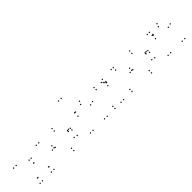

<svg xmlns="http://www.w3.org/2000/svg" viewBox="233 -2002 3252 3252"><g transform="rotate(-45 1859.0 -376.5)"><path d="M154 10V-10H134V10ZM212 10V-10H192V10ZM317.5 -309.5V-329.5H297.5V-309.5ZM324.5 -309.5V-329.5H304.5V-309.5ZM424 10V-10H404V10ZM486 10V-10H466V10ZM622 -490V-510H602V-490ZM563 -490V-510H543V-490ZM459.5 -84V-104H439.5V-84ZM450.5 -84V-104H430.5V-84ZM347.5 -399V-419H327.5V-399ZM300 -399V-419H280V-399ZM195.5 -84V-104H175.5V-84ZM186 -84V-104H166V-84ZM80 -490V-510H60V-490ZM18 -490V-510H-2V-490Z M950 22V2H930V22ZM1171 -119V-139H1151V-119ZM1111 -131.5V-151.5H1091V-131.5ZM950 -33.5V-53.5H930V-33.5ZM765 -240V-260H745V-240ZM949 -446.5V-466.5H929V-446.5ZM1113 -294.5V-314.5H1093V-294.5ZM1113 -273V-293H1093V-273ZM1141 -297V-317H1121V-297ZM744.5 -297V-317H724.5V-297ZM744.5 -247.5V-267.5H724.5V-247.5ZM1173.5 -247.5V-267.5H1153.5V-247.5ZM1173.5 -288V-308H1153.5V-288ZM951.5 -502V-522H931.5V-502ZM700 -240V-260H680V-240Z M1422 -755V-775H1402V-755ZM1360 -755V-775H1340V-755ZM1360 10V-10H1340V10ZM1422 10V-10H1402V10ZM1760 -341V-361H1740V-341ZM1608.5 -501.5V-521.5H1588.5V-501.5ZM1431 -420.5V-440.5H1411V-420.5ZM1411 -420.5V-440.5H1391V-420.5ZM1411 -341V-361H1391V-341ZM1584.5 -448.5V-468.5H1564.5V-448.5ZM1698 -323.5V-343.5H1678V-323.5ZM1698 10V-10H1678V10ZM1760 10V-10H1740V10Z M1946 -490V-510H1926V-490ZM1946 -440.5V-460.5H1926V-440.5ZM2116 -440.5V-460.5H2096V-440.5ZM2093.5 -463V-483H2073.5V-463ZM2093.5 9V-11H2073.5V9ZM2155.5 9V-11H2135.5V9ZM2155.5 -400V-420H2135.5V-400ZM2153.5 -400V-420H2133.5V-400ZM2143.5 -490V-510H2123.5V-490ZM2414 -498.5V-518.5H2394V-498.5ZM2366.5 -501.5V-521.5H2346.5V-501.5ZM2161 -421V-441H2141V-421ZM2134.5 -421V-441H2114.5V-421ZM2134.5 -348.5V-368.5H2114.5V-348.5ZM2414 -442.5V-462.5H2394V-442.5ZM2353.5 10V-10H2333.5V10ZM2353.5 -39.5V-59.5H2333.5V-39.5ZM1946 -39.5V-59.5H1926V-39.5ZM1946 10V-10H1926V10Z M2810 22V2H2790V22ZM3031 -119V-139H3011V-119ZM2971 -131.5V-151.5H2951V-131.5ZM2810 -33.5V-53.5H2790V-33.5ZM2625 -240V-260H2605V-240ZM2809 -446.5V-466.5H2789V-446.5ZM2973 -294.5V-314.5H2953V-294.5ZM2973 -273V-293H2953V-273ZM3001 -297V-317H2981V-297ZM2604.5 -297V-317H2584.5V-297ZM2604.5 -247.5V-267.5H2584.5V-247.5ZM3033.5 -247.5V-267.5H3013.5V-247.5ZM3033.5 -288V-308H3013.5V-288ZM2811.5 -502V-522H2791.5V-502ZM2560 -240V-260H2540V-240Z M3280 -410V-430H3260V-410ZM3270 -490V-510H3250V-490ZM3220 -490V-510H3200V-490ZM3220 10V-10H3200V10ZM3282 10V-10H3262V10ZM3282 -410V-430H3262V-410ZM3620 -341V-361H3600V-341ZM3464.5 -501.5V-521.5H3444.5V-501.5ZM3288 -420.5V-440.5H3268V-420.5ZM3268 -420.5V-440.5H3248V-420.5ZM3268 -341V-361H3248V-341ZM3444.5 -448.5V-468.5H3424.5V-448.5ZM3558 -323.5V-343.5H3538V-323.5ZM3558 10V-10H3538V10ZM3620 10V-10H3600V10Z"/></g></svg>

Font: Monaspace Neon Dots Var
Style: Regular
Weight: 400
Designer: Riley Cran and the Lettermatic Team
Version: Version 1.100 (Monaspace Neon Dots)